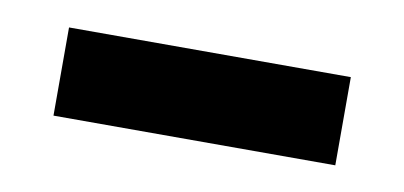

<svg xmlns="http://www.w3.org/2000/svg" viewBox="-29 -335 438 208"><g transform="rotate(10 190.5 -230.5)"><path d="M35 -279H345V-182H35Z"/></g></svg>

Font: Ysabeau Infant
Style: Bold
Weight: 700
Designer: Christian Thalmann (Catharsis Fonts)
Version: Version 0.003